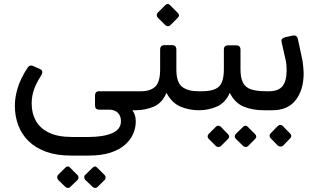

<svg xmlns="http://www.w3.org/2000/svg" viewBox="-20 -555 1624 970"><path d="M338 231Q266 231 212.5 211.5Q159 192 124 157.5Q89 123 72 77Q55 31 55 -21Q55 -64 70 -112.5Q85 -161 119 -212Q125 -222 133 -223.5Q141 -225 149 -221L182 -206Q192 -202 193.5 -194Q195 -186 188 -174Q163 -135 151.5 -102Q140 -69 140 -31Q140 17 161 55Q182 93 227 115Q272 137 344 137H429Q501 137 546 118Q591 99 591 57Q591 30 575 14.5Q559 -1 531 -1H481Q460 -1 460 -23V-72Q460 -94 481 -94H681Q695 -94 695 -79V-25Q695 2 666 2H629L572 -51Q620 -31 643 -5Q666 21 666 58Q666 90 653 120.5Q640 151 612 176Q584 201 538.5 216Q493 231 426 231ZM334 390Q330 395 323 394.5Q316 394 310 389L273 353Q269 348 269 340.5Q269 333 273 329L310 292Q316 286 322.5 286Q329 286 334 292L371 329Q376 333 376.5 340.5Q377 348 372 354ZM472 390Q467 395 460.5 394.5Q454 394 448 389L410 353Q406 348 405.5 340.5Q405 333 410 329L448 292Q454 286 460 286Q466 286 471 292L508 329Q513 333 513.5 340.5Q514 348 509 354Z M665 2Q650 2 650 -14V-64Q650 -94 680 -94H693Q739 -94 764 -117Q789 -140 789 -204V-304Q789 -327 811 -327H849Q871 -327 871 -304V-204Q871 -139 900 -116.5Q929 -94 982 -94H1000Q1015 -94 1015 -79V-28Q1015 2 985 2Q935 2 891.5 -16.5Q848 -35 821 -86Q799 -34 756 -16Q713 2 665 2ZM840 -427Q835 -422 828 -422.5Q821 -423 815 -428L777 -466Q772 -472 772 -479Q772 -486 777 -491L815 -529Q821 -535 827.5 -535Q834 -535 839 -529L877 -491Q891 -478 878 -465Z M985 2Q970 2 970 -14V-64Q970 -94 1000 -94Q1062 -94 1086.5 -118Q1111 -142 1111 -205V-304Q1111 -326 1133 -326H1173Q1195 -326 1195 -304V-205Q1195 -162 1207.5 -137.5Q1220 -113 1248.5 -103.5Q1277 -94 1326 -94Q1341 -94 1341 -79V-28Q1341 2 1311 2Q1256 2 1211 -16.5Q1166 -35 1141 -86Q1119 -36 1076.5 -17Q1034 2 985 2ZM1095 184Q1090 188 1083 187.5Q1076 187 1071 183L1034 146Q1029 141 1029 134Q1029 127 1034 122L1071 85Q1076 80 1082.5 80Q1089 80 1095 85L1131 122Q1137 127 1137.5 134Q1138 141 1132 147ZM1232 184Q1228 188 1221 187.5Q1214 187 1209 183L1171 146Q1166 141 1166 134Q1166 127 1171 122L1209 85Q1214 80 1220.5 80Q1227 80 1231 85L1268 122Q1274 127 1274.5 134Q1275 141 1269 147Z M1313 2Q1304 2 1300 -4Q1296 -10 1296 -17V-72Q1296 -86 1304 -90Q1312 -94 1326 -94H1338Q1387 -94 1407.5 -120Q1428 -146 1428 -198Q1428 -216 1426.5 -231.5Q1425 -247 1420 -265L1403 -341Q1400 -353 1405 -358.5Q1410 -364 1421 -367L1458 -375Q1480 -380 1485 -357L1504 -269Q1509 -249 1511.5 -223Q1514 -197 1514 -184Q1514 -101 1474 -49.5Q1434 2 1356 2ZM1409 182Q1404 186 1397 185.5Q1390 185 1384 181L1347 143Q1342 138 1342 131Q1342 124 1347 119L1384 81Q1390 76 1396.5 76Q1403 76 1408 81L1445 119Q1451 124 1451.5 131Q1452 138 1446 144Z"/></svg>

Font: RubikRegular
Style: Regular
Weight: 400
Designer: Hubert and Fischer
Foundry: Hubert and Fischer
Version: Version 2.300;gftools[0.9.30]